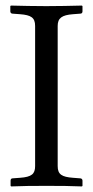

<svg xmlns="http://www.w3.org/2000/svg" viewBox="-20 -667 333 689"><path d="M187 -574C187 -602 202 -613 242 -616L268 -618C273 -618 276 -621 276 -626V-645L274 -647C225 -646 196 -645 146 -645C96 -645 69 -646 19 -647L17 -645V-626C17 -621 21 -618 25 -618L52 -616C91 -613 106 -604 106 -574V-71C106 -43 94 -32 52 -29L25 -27C21 -27 18 -24 18 -19V0L20 2C69 0 97 0 147 0C197 0 226 0 274 2L276 0V-19C276 -24 272 -27 268 -27L242 -29C202 -32 187 -41 187 -71Z"/></svg>

Font: Linux Libertine O C
Style: Regular
Weight: 400
Designer: Philipp H. Poll
Foundry: Philipp H. Poll
Version: Version 4.0.3